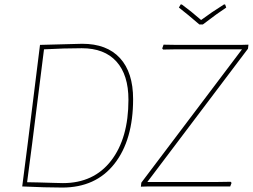

<svg xmlns="http://www.w3.org/2000/svg" viewBox="-20 -839 1138 864"><path d="M993 -819 998 -805Q961 -781 893 -729H877Q825 -774 785 -805L793 -819H798Q838 -790 885 -749Q932 -784 988 -819ZM350 -642Q461 -642 520 -577.5Q579 -513 579 -393Q579 -209 495 -102Q411 5 260 5Q185 5 80 0L105 -195L160 -637ZM1098 -638 1096 -620 643 -20H953L1018 -21L1022 -16L1016 0H648L614 1L616 -17L1069 -617H769L714 -616L710 -621L716 -638L777 -637H1063ZM125 -195 102 -19Q116 -19 154.5 -18Q193 -17 223 -16Q253 -15 263 -15Q402 -15 480 -116Q558 -217 558 -390Q558 -502 504 -562Q450 -622 348 -622Q270 -622 178 -617Z"/></svg>

Font: Alegreya Sans Thin
Style: Italic
Weight: 100
Italic angle: -7°
Designer: Juan Pablo del Peral
Foundry: Huerta Tipografica
Version: Version 2.007